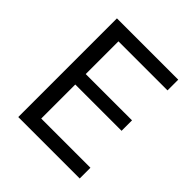

<svg xmlns="http://www.w3.org/2000/svg" viewBox="-193 -847 981 981"><g transform="rotate(45 297.0 -356.5)"><path d="M92.5 0Q92.5 -59.5 92.5 -114.5Q92.5 -169.5 92.5 -235.5V-475Q92.5 -541.5 92.5 -597.5Q92.5 -653.5 92.5 -713H535.5V-635.5Q485.5 -635.5 428.2 -635.5Q371 -635.5 293 -635.5H131L181 -700Q181 -640 181 -584.2Q181 -528.5 181 -462V-249Q181 -183.5 181 -128.2Q181 -73 181 -13.5L136 -77.5H301Q366.5 -77.5 424.8 -77.5Q483 -77.5 536.5 -77.5V0ZM161.5 -323.5V-399H300Q369 -399 419 -399Q469 -399 515.5 -399V-323.5Q466.5 -323.5 416.8 -323.5Q367 -323.5 299.5 -323.5Z"/></g></svg>

Font: Commissioner Thin
Style: Regular
Weight: 400
Version: Version 1.000